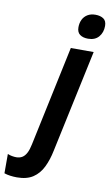

<svg xmlns="http://www.w3.org/2000/svg" viewBox="-235 -810 635 1103"><g transform="rotate(10 83.0 -258.5)"><path d="M-53.7 240.2Q-73.7 240.2 -93 237.5Q-112.3 234.9 -127.9 229.5V117.2Q-115.7 122.1 -102.3 124.5Q-88.9 127 -77.1 127Q-57.1 127 -42.5 117.9Q-27.8 108.9 -17.6 89.1Q-7.3 69.3 -1 37.6L122.6 -545.4H255.9L128.4 52.7Q117.2 107.9 96.4 150.1Q75.7 192.4 39.8 216.3Q3.9 240.2 -53.7 240.2ZM210.4 -615.2Q180.7 -615.2 162.8 -628.4Q145 -641.6 145 -670.4Q145 -695.3 154.5 -715.1Q164.1 -734.9 183.1 -746.6Q202.1 -758.3 229.5 -758.3Q257.8 -758.3 276.1 -746.1Q294.4 -733.9 294.4 -704.1Q294.4 -666 272.7 -640.6Q251 -615.2 210.4 -615.2Z"/></g></svg>

Font: Open Sans SemiCondensed
Style: Bold Italic
Weight: 700
Width: 4
Italic angle: -12°
Designer: Monotype Design Team
Foundry: Monotype Imaging Inc.
Version: Version 3.003